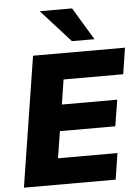

<svg xmlns="http://www.w3.org/2000/svg" viewBox="-61 -989 758 1036"><g transform="rotate(-5 317.5 -470.5)"><path d="M26 0 137 -705H635L613 -563H290L269 -429H569L546 -287H246L223 -142H545L523 0ZM353 -765 194 -941H369L475 -765Z"/></g></svg>

Font: Nunito Sans Black
Style: Italic
Weight: 900
Italic angle: -9°
Designer: Vernon Adams
Foundry: Vernon Adams
Version: Version 3.006; ttfautohint (v1.8.3)